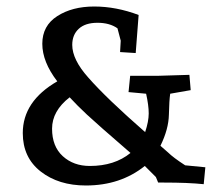

<svg xmlns="http://www.w3.org/2000/svg" viewBox="-20 -562 680 590"><path d="M349 -402 351 -437 341 -475Q317 -492 279.5 -492Q242 -492 222 -473.5Q202 -455 202 -424Q202 -379 251 -324Q307 -260 426 -156Q437 -189 437 -213.5Q437 -238 429 -274L375 -279L380 -329H463L562 -332L566 -285L503 -274Q500 -254 499 -209.5Q498 -165 473 -114L497 -93Q512 -78 549 -54L611 -48L606 4Q558 -1 483 -1H466L459 -18L425 -52Q350 8 244 8Q160 8 105 -35Q50 -78 50 -153Q50 -251 156 -312Q110 -372 110 -427.5Q110 -483 156 -512.5Q202 -542 269.5 -542Q337 -542 406 -516L397 -399ZM194 -263Q140 -221 140 -166.5Q140 -112 173 -82Q206 -52 256 -52Q332 -52 381 -92Q278 -181 247.5 -209.5Q217 -238 194 -263Z"/></svg>

Font: Andada SC
Style: Regular
Weight: 400
Designer: Carolina Giovagnoli
Foundry: Carolina Giovagnoli
Version: Version 1.003